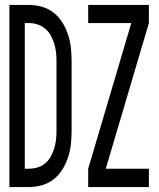

<svg xmlns="http://www.w3.org/2000/svg" viewBox="-20 -755 640 775"><path d="M96 0H18V-735H96Q123 -735 148.5 -728Q174 -721 196 -704Q218 -687 232 -664Q246 -641 254.5 -615.5Q263 -590 266 -563.5Q269 -537 269 -510V-225Q269 -198 266 -171.5Q263 -145 254.5 -119.5Q246 -94 232 -71Q218 -48 196 -31Q174 -14 148.5 -7Q123 0 96 0ZM80 -74H96Q114 -74 131 -79Q148 -84 162 -95.5Q176 -107 184.5 -122.5Q193 -138 198.5 -155Q204 -172 206 -189.5Q208 -207 208 -225V-510Q208 -528 206 -545.5Q204 -563 198.5 -580Q193 -597 184.5 -612.5Q176 -628 162 -639.5Q148 -651 131 -656.5Q114 -662 96 -662H80ZM581 0H336V-74L510 -662H336V-735H581V-662L407 -74H581Z"/></svg>

Font: Iosevka Extended
Style: Regular
Weight: 400
Width: 7
Monospace: yes
Designer: Belleve Invis
Foundry: Belleve Invis
Version: Version 32.5.0; ttfautohint (v1.8.4)